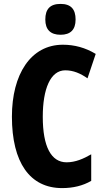

<svg xmlns="http://www.w3.org/2000/svg" viewBox="-20 -953 534 983"><path d="M290 -933C236 -933 212 -906 212 -853C212 -801 239 -775 290 -775C341 -775 367 -801 367 -853C367 -905 344 -933 290 -933ZM314 -593C356 -593 392 -577 428 -552L470 -677C417 -709 361 -724 302 -724C137 -724 41 -572 41 -356C41 -121 133 10 298 10C354 10 404 -2 447 -27V-163C407 -140 366 -122 321 -122C242 -122 199 -202 199 -355C199 -497 238 -593 314 -593Z"/></svg>

Font: Noto Sans Lao UI ExtCond ExtBd
Style: Regular
Weight: 800
Width: 2
Designer: Monotype Design Team
Foundry: Monotype Imaging Inc.
Version: Version 2.000